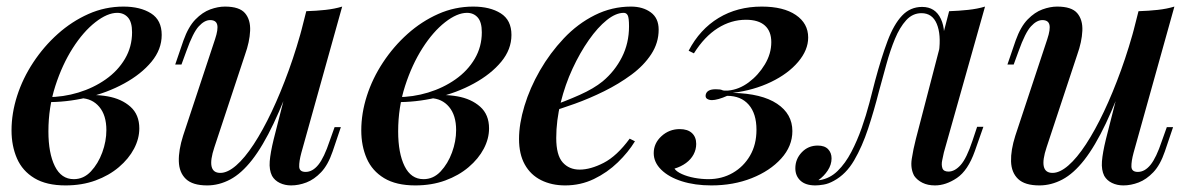

<svg xmlns="http://www.w3.org/2000/svg" viewBox="-20 -549 3629 583"><path d="M204 -5Q234 -5 256 -28.5Q278 -52 290.5 -86Q303 -120 303 -154Q303 -199 281.5 -224.5Q260 -250 225 -251L219 -257Q264 -264 306.5 -256.5Q349 -249 376 -225Q403 -201 403 -159Q403 -128 387 -97.5Q371 -67 341 -41.5Q311 -16 270 -1Q229 14 179 14Q121 14 84.5 -8Q48 -30 31.5 -68Q15 -106 15 -153Q15 -205 32 -258Q49 -311 81 -359.5Q113 -408 155.5 -446Q198 -484 248.5 -506.5Q299 -529 355 -529Q406 -529 438.5 -508.5Q471 -488 471 -443Q471 -399 440 -361.5Q409 -324 357 -295.5Q305 -267 242.5 -252.5Q180 -238 118 -239L123 -254Q172 -254 218 -268Q264 -282 301 -308Q338 -334 359.5 -370.5Q381 -407 381 -451Q381 -482 368.5 -496Q356 -510 336 -510Q306 -510 269.5 -481.5Q233 -453 201 -403Q169 -353 148 -288Q127 -223 127 -150Q127 -84 146.5 -44.5Q166 -5 204 -5Z M881 -348Q844 -244 811 -174.5Q778 -105 745.5 -63.5Q713 -22 679 -4Q645 14 609 14Q565 14 544.5 -5.5Q524 -25 523 -59Q522 -93 536 -137L633 -430Q643 -460 639.5 -474Q636 -488 618 -488Q601 -488 583.5 -469Q566 -450 546 -394L531 -353H512L537 -426Q552 -468 573.5 -490Q595 -512 618.5 -520.5Q642 -529 663 -529Q707 -529 724 -509Q741 -489 739.5 -455.5Q738 -422 724 -383L631 -102Q605 -24 649 -24Q671 -24 697 -46.5Q723 -69 750.5 -111Q778 -153 805 -210Q832 -267 857 -336Q882 -405 902 -482ZM895 -85Q888 -59 888.5 -43Q889 -27 908 -27Q929 -27 946.5 -48.5Q964 -70 981 -121L996 -163H1015L990 -89Q976 -48 955 -26Q934 -4 910.5 5Q887 14 864 14Q845 14 829.5 6.5Q814 -1 806 -15Q797 -33 799 -59Q801 -85 811 -126L910 -515Q941 -516 968.5 -519Q996 -522 1019 -529Z M1266 -5Q1296 -5 1318 -28.5Q1340 -52 1352.5 -86Q1365 -120 1365 -154Q1365 -199 1343.5 -224.5Q1322 -250 1287 -251L1281 -257Q1326 -264 1368.5 -256.5Q1411 -249 1438 -225Q1465 -201 1465 -159Q1465 -128 1449 -97.5Q1433 -67 1403 -41.5Q1373 -16 1332 -1Q1291 14 1241 14Q1183 14 1146.5 -8Q1110 -30 1093.5 -68Q1077 -106 1077 -153Q1077 -205 1094 -258Q1111 -311 1143 -359.5Q1175 -408 1217.5 -446Q1260 -484 1310.5 -506.5Q1361 -529 1417 -529Q1468 -529 1500.5 -508.5Q1533 -488 1533 -443Q1533 -399 1502 -361.5Q1471 -324 1419 -295.5Q1367 -267 1304.5 -252.5Q1242 -238 1180 -239L1185 -254Q1234 -254 1280 -268Q1326 -282 1363 -308Q1400 -334 1421.5 -370.5Q1443 -407 1443 -451Q1443 -482 1430.5 -496Q1418 -510 1398 -510Q1368 -510 1331.5 -481.5Q1295 -453 1263 -403Q1231 -353 1210 -288Q1189 -223 1189 -150Q1189 -84 1208.5 -44.5Q1228 -5 1266 -5Z M1647 -224Q1698 -242 1740.5 -261Q1783 -280 1810 -302Q1847 -333 1868.5 -375.5Q1890 -418 1890 -469Q1890 -495 1886 -502.5Q1882 -510 1874 -510Q1850 -510 1822.5 -488Q1795 -466 1768 -427.5Q1741 -389 1718.5 -340.5Q1696 -292 1682.5 -237.5Q1669 -183 1669 -130Q1669 -78 1688.5 -56Q1708 -34 1740 -34Q1773 -34 1813 -54.5Q1853 -75 1892 -128L1908 -120Q1888 -87 1856 -56Q1824 -25 1783.5 -5.5Q1743 14 1696 14Q1655 14 1623 -2Q1591 -18 1573.5 -49.5Q1556 -81 1556 -127Q1556 -173 1572.5 -227.5Q1589 -282 1619.5 -335Q1650 -388 1692 -432.5Q1734 -477 1786 -503Q1838 -529 1896 -529Q1932 -529 1956 -511.5Q1980 -494 1980 -459Q1980 -419 1957.5 -384.5Q1935 -350 1897 -322Q1859 -294 1814.5 -272Q1770 -250 1725.5 -234Q1681 -218 1646 -208Z M2131 -5Q2172 -5 2205 -24Q2238 -43 2257.5 -76.5Q2277 -110 2277 -155Q2277 -204 2253.5 -231Q2230 -258 2188 -258Q2175 -252 2162.5 -248.5Q2150 -245 2142 -245Q2133 -245 2127 -249Q2121 -253 2123 -262Q2125 -270 2132.5 -274Q2140 -278 2153 -278Q2168 -278 2172.5 -275.5Q2177 -273 2191 -274Q2224 -277 2253.5 -299Q2283 -321 2302.5 -353.5Q2322 -386 2322 -421Q2322 -454 2302.5 -471.5Q2283 -489 2245 -489Q2200 -489 2159.5 -463.5Q2119 -438 2087 -387L2071 -395Q2105 -460 2162 -494.5Q2219 -529 2293 -529Q2359 -529 2396.5 -503.5Q2434 -478 2434 -435Q2434 -397 2403.5 -361Q2373 -325 2321 -300Q2269 -275 2205 -267Q2293 -265 2339.5 -234Q2386 -203 2386 -151Q2386 -105 2352 -67.5Q2318 -30 2262.5 -8Q2207 14 2140 14Q2090 14 2050.5 1.5Q2011 -11 1988 -33.5Q1965 -56 1965 -84Q1965 -114 1988.5 -135.5Q2012 -157 2044 -157Q2068 -157 2081 -145Q2094 -133 2094 -112Q2094 -95 2086 -80Q2078 -65 2063 -54Q2048 -43 2028 -37Q2034 -28 2050.5 -20.5Q2067 -13 2088.5 -9Q2110 -5 2131 -5Z M2846 -86Q2844 -76 2841 -62.5Q2838 -49 2841.5 -38.5Q2845 -28 2860 -28Q2879 -28 2897 -48Q2915 -68 2933 -122L2947 -164H2966L2940 -90Q2919 -31 2885.5 -8.5Q2852 14 2819 14Q2797 14 2781 6Q2765 -2 2756 -15Q2744 -37 2748.5 -66.5Q2753 -96 2761 -127L2862 -515Q2891 -516 2919.5 -519Q2948 -522 2971 -529ZM2469 -2Q2500 -7 2523.5 -30Q2547 -53 2565 -87.5Q2583 -122 2596.5 -160.5Q2610 -199 2620 -237Q2630 -275 2637 -303Q2656 -374 2675 -424.5Q2694 -475 2719 -501.5Q2744 -528 2780 -528Q2820 -528 2837 -491.5Q2854 -455 2842 -397L2831 -391Q2838 -444 2824.5 -476.5Q2811 -509 2778 -509Q2751 -509 2731.5 -487.5Q2712 -466 2697.5 -431Q2683 -396 2671.5 -354Q2660 -312 2649 -272Q2634 -213 2616 -158.5Q2598 -104 2573.5 -62Q2549 -20 2512 0Q2496 9 2481 11.5Q2466 14 2456 14Q2426 14 2410.5 -0.5Q2395 -15 2395 -38Q2395 -66 2414.5 -86.5Q2434 -107 2463 -107Q2484 -107 2494.5 -96Q2505 -85 2505 -68Q2505 -49 2493.5 -31.5Q2482 -14 2465 -2Q2466 -2 2467 -2Q2468 -2 2469 -2Z M3408 -348Q3371 -244 3338 -174.5Q3305 -105 3272.5 -63.5Q3240 -22 3206 -4Q3172 14 3136 14Q3092 14 3071.5 -5.5Q3051 -25 3050 -59Q3049 -93 3063 -137L3160 -430Q3170 -460 3166.5 -474Q3163 -488 3145 -488Q3128 -488 3110.5 -469Q3093 -450 3073 -394L3058 -353H3039L3064 -426Q3079 -468 3100.5 -490Q3122 -512 3145.5 -520.5Q3169 -529 3190 -529Q3234 -529 3251 -509Q3268 -489 3266.5 -455.5Q3265 -422 3251 -383L3158 -102Q3132 -24 3176 -24Q3198 -24 3224 -46.5Q3250 -69 3277.5 -111Q3305 -153 3332 -210Q3359 -267 3384 -336Q3409 -405 3429 -482ZM3422 -85Q3415 -59 3415.5 -43Q3416 -27 3435 -27Q3456 -27 3473.5 -48.5Q3491 -70 3508 -121L3523 -163H3542L3517 -89Q3503 -48 3482 -26Q3461 -4 3437.5 5Q3414 14 3391 14Q3372 14 3356.5 6.5Q3341 -1 3333 -15Q3324 -33 3326 -59Q3328 -85 3338 -126L3437 -515Q3468 -516 3495.5 -519Q3523 -522 3546 -529Z"/></svg>

Font: Playfair Display Medium
Style: Italic
Weight: 500
Italic angle: -14°
Designer: Claus Eggers Sørensen
Foundry: Claus Eggers Sørensen
Version: Version 1.203